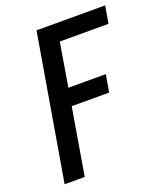

<svg xmlns="http://www.w3.org/2000/svg" viewBox="-136 -825 778 915"><g transform="rotate(-20 253.0 -367.5)"><path d="M33 0 158 -735H506L491 -647H244L207 -426H397L382 -338H192L135 0Z"/></g></svg>

Font: iosevka_custom_sans_ss08 SmBd
Style: Italic
Weight: 600
Italic angle: -10°
Designer: Belleve Invis
Foundry: Belleve Invis
Version: Version 10.3.0; ttfautohint (v1.8.3)